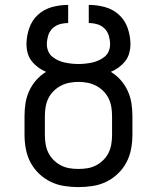

<svg xmlns="http://www.w3.org/2000/svg" viewBox="-20 -755 640 783"><path d="M300 8Q271 8 242 3.5Q213 -1 187 -13.5Q161 -26 139.5 -46.5Q118 -67 104.5 -92.5Q91 -118 85.5 -147Q80 -176 80 -205V-282Q80 -308 84 -334Q88 -360 99 -384Q110 -408 127.5 -428Q145 -448 168 -462Q151 -469 136 -480Q121 -491 109.5 -505.5Q98 -520 93 -538Q88 -556 88 -574Q88 -607 99 -639.5Q110 -672 134.5 -694.5Q159 -717 191.5 -726Q224 -735 258 -735V-661Q240 -661 223 -656Q206 -651 193.5 -638.5Q181 -626 176 -608.5Q171 -591 171 -574Q171 -560 176.5 -546.5Q182 -533 193 -524Q204 -515 217 -509Q230 -503 244 -500Q258 -497 272 -495.5Q286 -494 300 -494Q314 -494 328 -495.5Q342 -497 356 -500Q370 -503 383 -509Q396 -515 407 -524Q418 -533 423.5 -546.5Q429 -560 429 -574Q429 -591 424 -608.5Q419 -626 406.5 -638.5Q394 -651 377 -656Q360 -661 342 -661V-735Q376 -735 408.5 -726Q441 -717 465.5 -694.5Q490 -672 501 -639.5Q512 -607 512 -574Q512 -556 507 -538Q502 -520 490.5 -505.5Q479 -491 464 -480Q449 -469 432 -462Q455 -448 472.5 -428Q490 -408 501 -384Q512 -360 516 -334Q520 -308 520 -282V-205Q520 -176 514.5 -147Q509 -118 495.5 -92.5Q482 -67 460.5 -46.5Q439 -26 413 -13.5Q387 -1 358 3.5Q329 8 300 8ZM300 -66Q319 -66 337 -69Q355 -72 371.5 -80.5Q388 -89 401.5 -102.5Q415 -116 423 -132.5Q431 -149 434 -167.5Q437 -186 437 -205V-282Q437 -300 434 -318.5Q431 -337 423 -353.5Q415 -370 401.5 -383.5Q388 -397 371.5 -405.5Q355 -414 337 -417.5Q319 -421 300 -421Q281 -421 263 -417.5Q245 -414 228.5 -405.5Q212 -397 198.5 -383.5Q185 -370 177 -353.5Q169 -337 166 -318.5Q163 -300 163 -282V-205Q163 -186 166 -167.5Q169 -149 177 -132.5Q185 -116 198.5 -102.5Q212 -89 228.5 -80.5Q245 -72 263 -69Q281 -66 300 -66Z"/></svg>

Font: Iosevka Aile
Style: Regular
Weight: 400
Designer: Belleve Invis
Foundry: Belleve Invis
Version: Version 28.0.1; ttfautohint (v1.8.4)